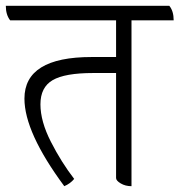

<svg xmlns="http://www.w3.org/2000/svg" viewBox="-45 -620 617 660"><path d="M552 -550H407V20Q386 20 370 10.5Q354 1 354 -8V-369H275Q178 -369 136 -344.5Q94 -320 94 -261.5Q94 -203 130 -132.5Q166 -62 210 -5Q197 11 176 20Q39 -165 39 -281Q39 -424 270 -424H354V-550H-10Q-25 -569 -25 -600H537Q552 -582 552 -550Z"/></svg>

Font: Karma Light
Style: Regular
Weight: 300
Designer: Joana Correia
Foundry: Indian Type Foundry
Version: Version 1.202;PS 1.0;hotconv 1.0.78;makeotf.lib2.5.61930; tt